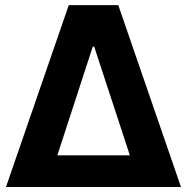

<svg xmlns="http://www.w3.org/2000/svg" viewBox="-20 -748 748 768"><path d="M255.1 -727.5H453.1L703.9 0H3.9ZM499.4 -126.8 356.8 -561.3H351L209.4 -126.8Z"/></svg>

Font: Intratopia Thin
Style: Regular
Weight: 100
Designer: Rasmus Andersson
Foundry: rsms
Version: Version 3.000;Glyphs 3.2.3 (3260)